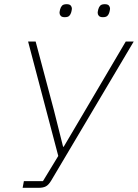

<svg xmlns="http://www.w3.org/2000/svg" viewBox="-20 -896 658 916"><path d="M94 -32H185L258 -152L114 -698H150L237 -371L281 -196H284L382 -362L580 -698H618L224 -34Q212 -14 199 -7Q186 0 165 0H88ZM289 -814Q275 -814 269.5 -820.5Q264 -827 264 -835Q264 -840 267 -852Q270 -863 276.5 -869.5Q283 -876 298 -876Q312 -876 317.5 -869.5Q323 -863 323 -855Q323 -850 320 -838Q317 -827 310.5 -820.5Q304 -814 289 -814ZM471 -814Q457 -814 451.5 -820.5Q446 -827 446 -835Q446 -840 449 -852Q452 -863 458.5 -869.5Q465 -876 480 -876Q494 -876 499.5 -869.5Q505 -863 505 -855Q505 -850 502 -838Q499 -827 492.5 -820.5Q486 -814 471 -814Z"/></svg>

Font: IBM Plex Sans ExtLt
Style: Italic
Weight: 200
Italic angle: -11°
Designer: Mike Abbink, Paul van der Laan, Pieter van Rosmalen
Foundry: Bold Monday
Version: Version 3.005